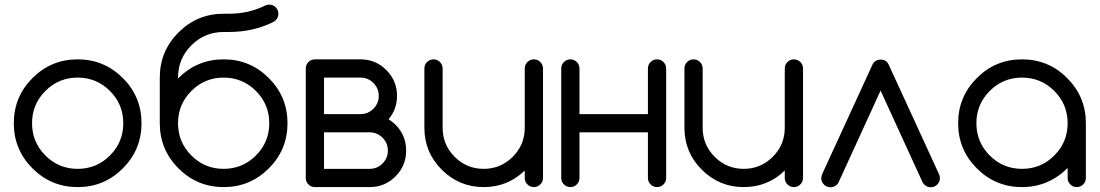

<svg xmlns="http://www.w3.org/2000/svg" viewBox="-20 -801 4708 822"><path d="M585.9 -273.4Q585.9 -160.2 505.9 -80.1Q425.8 0 312.5 0Q199.2 0 119.1 -80.1Q39.1 -160.2 39.1 -273.4Q39.1 -386.7 119.1 -466.8Q199.2 -546.9 312.5 -546.9Q425.8 -546.9 505.9 -466.8Q585.9 -386.7 585.9 -273.4ZM312.5 -468.8Q231.4 -468.8 174.3 -411.6Q117.2 -354.5 117.2 -273.4Q117.2 -192.4 174.3 -135.3Q231.4 -78.1 312.5 -78.1Q393.6 -78.1 450.7 -135.3Q507.8 -192.4 507.8 -273.4Q507.8 -354.5 450.7 -411.6Q393.6 -468.8 312.5 -468.8Z M1132.8 -273.4Q1132.8 -354.5 1075.7 -411.6Q1018.6 -468.8 937.5 -468.8Q856.4 -468.8 799.3 -411.6Q742.2 -354.5 742.2 -273.4Q742.2 -192.4 799.3 -135.3Q856.4 -78.1 937.5 -78.1Q1018.6 -78.1 1075.7 -135.3Q1132.8 -192.4 1132.8 -273.4ZM742.2 -464.8Q743.2 -465.8 744.1 -466.8Q824.2 -546.9 937.5 -546.9Q1050.8 -546.9 1130.9 -466.8Q1210.9 -386.7 1210.9 -273.4Q1210.9 -160.2 1130.9 -80.1Q1050.8 0 937.5 0Q824.2 0 744.1 -80.1Q664.1 -160.2 664.1 -273.4V-468.8Q664.1 -582 744.1 -662.1Q824.2 -742.2 937.5 -742.2H960Q1044.9 -742.2 1115.2 -777.3Q1123 -781.2 1132.8 -781.2Q1148.9 -781.2 1160.4 -769.8Q1171.9 -758.3 1171.9 -742.2Q1171.9 -726.1 1160.6 -714.8Q1155.8 -710 1150.4 -707Q1064.5 -664.1 960 -664.1H937.5Q856.4 -664.1 799.3 -606.9Q742.2 -549.8 742.2 -468.8Z M1523.4 -312.5Q1555.7 -312.5 1578.6 -335.4Q1601.6 -358.4 1601.6 -390.6Q1601.6 -422.9 1578.6 -445.8Q1555.7 -468.8 1523.4 -468.8H1367.2V-312.5ZM1562.5 -78.1Q1594.7 -78.1 1617.7 -101.1Q1640.6 -124 1640.6 -156.2Q1640.6 -188.5 1617.7 -211.4Q1594.7 -234.4 1562.5 -234.4H1367.2V-78.1ZM1328.1 -546.9H1523.4Q1588.4 -546.9 1634 -501.2Q1679.7 -455.6 1679.7 -390.6Q1679.7 -333 1643.6 -290.5Q1659.2 -280.8 1673.3 -267.1Q1718.8 -221.2 1718.8 -156.2Q1718.8 -91.3 1673.1 -45.7Q1627.4 0 1562.5 0H1328.1Q1312 0 1300.5 -11.5Q1289.1 -22.9 1289.1 -39.1V-507.8Q1289.1 -523.9 1300.5 -535.4Q1312 -546.9 1328.1 -546.9Z M2304.7 -39.1Q2304.7 -22.9 2293.2 -11.5Q2281.7 0 2265.6 0Q2249.5 0 2238 -11.5Q2226.6 -22.9 2226.6 -39.1V-70.8Q2153.3 0 2050.8 0Q1945.8 0 1871.3 -74.5Q1796.9 -148.9 1796.9 -253.9V-507.8Q1796.9 -523.9 1808.3 -535.4Q1819.8 -546.9 1835.9 -546.9Q1852.1 -546.9 1863.5 -535.4Q1875 -523.9 1875 -507.8V-253.9Q1875 -181.2 1926.5 -129.6Q1978 -78.1 2050.8 -78.1Q2123.5 -78.1 2175 -129.6Q2226.6 -181.2 2226.6 -253.9V-507.8Q2226.6 -523.9 2238 -535.4Q2249.5 -546.9 2265.6 -546.9Q2281.7 -546.9 2293.2 -535.4Q2304.7 -523.9 2304.7 -507.8Z M2460.9 -234.4V-39.1Q2460.9 -22.9 2449.5 -11.5Q2438 0 2421.9 0Q2405.8 0 2394.3 -11.5Q2382.8 -22.9 2382.8 -39.1V-507.8Q2382.8 -523.9 2394.3 -535.4Q2405.8 -546.9 2421.9 -546.9Q2438 -546.9 2449.5 -535.4Q2460.9 -523.9 2460.9 -507.8V-312.5H2753.9V-507.8Q2753.9 -523.9 2765.4 -535.4Q2776.9 -546.9 2793 -546.9Q2809.1 -546.9 2820.6 -535.4Q2832 -523.9 2832 -507.8V-39.1Q2832 -22.9 2820.6 -11.5Q2809.1 0 2793 0Q2776.9 0 2765.4 -11.5Q2753.9 -22.9 2753.9 -39.1V-234.4Z M3418 -39.1Q3418 -22.9 3406.5 -11.5Q3395 0 3378.9 0Q3362.8 0 3351.3 -11.5Q3339.8 -22.9 3339.8 -39.1V-70.8Q3266.6 0 3164.1 0Q3059.1 0 2984.6 -74.5Q2910.2 -148.9 2910.2 -253.9V-507.8Q2910.2 -523.9 2921.6 -535.4Q2933.1 -546.9 2949.2 -546.9Q2965.3 -546.9 2976.8 -535.4Q2988.3 -523.9 2988.3 -507.8V-253.9Q2988.3 -181.2 3039.8 -129.6Q3091.3 -78.1 3164.1 -78.1Q3236.8 -78.1 3288.3 -129.6Q3339.8 -181.2 3339.8 -253.9V-507.8Q3339.8 -523.9 3351.3 -535.4Q3362.8 -546.9 3378.9 -546.9Q3395 -546.9 3406.5 -535.4Q3418 -523.9 3418 -507.8Z M3777.8 -535.2Q3767.1 -545.9 3750 -545.9Q3732.9 -545.9 3722.2 -534.7Q3718.8 -531.7 3715.8 -525.4L3499 -53.5Q3496.1 -46.6 3496.1 -38.3Q3496.1 -22.2 3507.6 -10.8Q3519 0.7 3535.2 0.7Q3551.3 0.7 3563 -10.5Q3566.9 -14.4 3570.3 -20.8L3750 -413.2L3929.7 -20.8Q3933.1 -14.4 3937.5 -10.5Q3948.7 0.7 3964.8 0.7Q3981 0.7 3992.4 -10.8Q4003.9 -22.2 4003.9 -38.3Q4003.9 -46.6 4001 -53.5L3784.2 -525.4Q3781.2 -531.7 3777.8 -535.2Z M4355.5 -468.8Q4274.4 -468.8 4217.3 -411.6Q4160.2 -354.5 4160.2 -273.4Q4160.2 -192.4 4217.3 -135.3Q4274.4 -78.1 4355.5 -78.1Q4436.5 -78.1 4493.7 -135.3Q4550.8 -192.4 4550.8 -273.4Q4550.8 -354.5 4493.7 -411.6Q4436.5 -468.8 4355.5 -468.8ZM4550.8 -82Q4468.8 0 4355.5 0Q4242.2 0 4162.1 -80.1Q4082 -160.2 4082 -273.4Q4082 -386.7 4162.1 -466.8Q4242.2 -546.9 4355.5 -546.9Q4468.8 -546.9 4548.8 -466.8Q4628.9 -386.7 4628.9 -273.4V-39.1Q4628.9 -22.9 4617.4 -11.5Q4606 0 4589.8 0Q4573.7 0 4562.3 -11.5Q4550.8 -22.9 4550.8 -39.1Z"/></svg>

Font: Comfortaa
Style: Regular
Weight: 400
Designer: Johan Aakerlund - aajohan
Foundry: Johan Aakerlund
Version: Version 2.004 2013